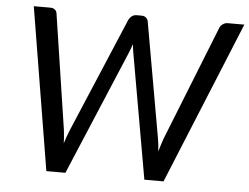

<svg xmlns="http://www.w3.org/2000/svg" viewBox="-51 -780 1094 843"><g transform="rotate(5 496.0 -358.0)"><path d="M64.5 -716.5H137.5Q150 -716.5 157.5 -710.2Q165 -704 166.5 -694L243.5 -187Q244.5 -180 245.2 -170Q246 -160 247 -150.5Q247.5 -139.5 248 -128Q253 -144 258.2 -159Q263.5 -174 269 -187L483.5 -694Q487.5 -702.5 496.5 -709.5Q505.5 -716.5 517.5 -716.5H539Q551.5 -716.5 559 -710.2Q566.5 -704 568.5 -694L658 -187Q660.5 -174 662 -159.5Q663.5 -145 664.5 -129Q669.5 -145 673.8 -159.5Q678 -174 683 -187L884.5 -694Q888 -702.5 897.8 -709.5Q907.5 -716.5 919.5 -716.5H992.5L699 0H614.5L517.5 -551.5Q516 -559.5 514.8 -569Q513.5 -578.5 512.5 -588.5Q509 -578.5 505.8 -569Q502.5 -559.5 499 -551.5L266.5 0H182.5Z"/></g></svg>

Font: LatoHex
Style: Italic
Weight: 400
Italic angle: -7°
Designer: Lukasz Dziedzic
Foundry: tyPoland Lukasz Dziedzic
Version: Version 1.104; Western+Polish opensource